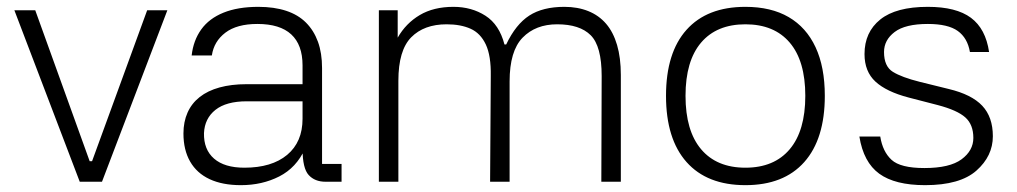

<svg xmlns="http://www.w3.org/2000/svg" viewBox="-20 -531 2971 561"><path d="M278 0H213L22 -501H83L242 -60H249L410 -501H469Z M978 0H931Q900 0 882 -19.5Q864 -39 864 -96H871Q846 -41 796 -15.5Q746 10 684 10Q630 10 592.5 -7.5Q555 -25 535.5 -59Q516 -93 516 -141Q516 -175 528 -202Q540 -229 563.5 -247.5Q587 -266 621.5 -275.5Q656 -285 700 -285H864V-340Q864 -400 831 -430.5Q798 -461 732 -461Q672 -461 638.5 -435.5Q605 -410 599 -369H540Q545 -413 568 -445Q591 -477 633 -494Q675 -511 735 -511Q781 -511 816 -499.5Q851 -488 874 -465Q897 -442 909 -409Q921 -376 921 -332V-52H978ZM576 -142Q575 -94 605.5 -67.5Q636 -41 694 -41Q774 -41 819 -78.5Q864 -116 864 -184V-235H701Q641 -235 609.5 -210Q578 -185 576 -142Z M1087 -501H1142V-421Q1166 -463 1206.5 -487Q1247 -511 1305 -511Q1358 -511 1398.5 -485Q1439 -459 1454 -401H1459Q1487 -460 1526.5 -485.5Q1566 -511 1629 -511Q1668 -511 1699 -498.5Q1730 -486 1751 -461.5Q1772 -437 1783 -399.5Q1794 -362 1794 -312V0H1737L1738 -309Q1738 -396 1706 -428Q1674 -460 1608 -460Q1545 -460 1507 -421Q1469 -382 1469 -293V0H1412L1414 -309Q1415 -368 1399.5 -401Q1384 -434 1355 -447Q1326 -460 1285 -460Q1219 -460 1181.5 -422Q1144 -384 1144 -295V0H1087Z M2158 10Q2046 10 1986 -57.5Q1926 -125 1926 -251Q1926 -377 1986 -444Q2046 -511 2158 -511Q2233 -511 2284.5 -481Q2336 -451 2363 -393Q2390 -335 2390 -251Q2390 -125 2330 -57.5Q2270 10 2158 10ZM2158 -41Q2242 -41 2287.5 -95Q2333 -149 2333 -251Q2333 -353 2287.5 -406.5Q2242 -460 2158 -460Q2074 -460 2028.5 -406.5Q1983 -353 1983 -251Q1983 -149 2028.5 -95Q2074 -41 2158 -41Z M2814 -379Q2807 -420 2778.5 -440.5Q2750 -461 2691 -461Q2625 -461 2594 -437.5Q2563 -414 2563 -379Q2563 -337 2589 -321Q2615 -305 2667 -292L2752 -271Q2819 -255 2850 -222Q2881 -189 2881 -133Q2881 -75 2833 -32.5Q2785 10 2683 10Q2595 10 2549 -23.5Q2503 -57 2491 -132H2552Q2559 -88 2585 -64Q2611 -40 2681 -40Q2755 -40 2789.5 -65.5Q2824 -91 2824 -128Q2824 -167 2800.5 -188Q2777 -209 2720 -224L2635 -246Q2570 -263 2538 -292.5Q2506 -322 2506 -373Q2506 -437 2552 -474Q2598 -511 2691 -511Q2774 -511 2817 -479Q2860 -447 2870 -379Z"/></svg>

Font: 42dot Sans Light
Style: Regular
Weight: 300
Designer: 42dot
Version: Version 1.000